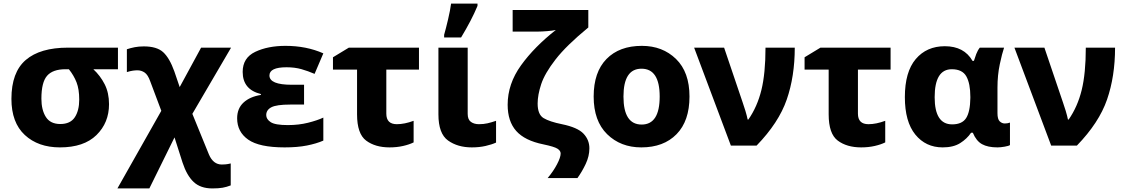

<svg xmlns="http://www.w3.org/2000/svg" viewBox="-20 -816 6307 1076"><path d="M591 -232Q591 -296 566.5 -344Q542 -392 503 -428H641V-549H361Q205 -549 124.5 -480Q44 -411 44 -262Q44 -129 119 -59.5Q194 10 316 10Q450 10 520.5 -59Q591 -128 591 -232ZM212 -263Q212 -355 244 -391.5Q276 -428 347 -428H366Q394 -393 409 -354.5Q424 -316 424 -258Q424 -196 399 -158.5Q374 -121 318 -121Q262 -121 237 -160.5Q212 -200 212 -263Z M786 -556Q758 -556 735 -551.5Q712 -547 691 -540V-412Q710 -418 724.5 -420Q739 -422 750 -422Q772 -422 790.5 -409.5Q809 -397 822 -360L884 -195L638 240H817L958 -46L1003 95Q1027 168 1065.5 204Q1104 240 1170 240Q1205 240 1227.5 236Q1250 232 1273 223V100Q1256 104 1244.5 105Q1233 106 1223 106Q1175 106 1151 50L1058 -178L1275 -549H1107L987 -328L957 -416Q930 -491 894.5 -523.5Q859 -556 786 -556Z M1684 -341H1615Q1490 -341 1490 -393Q1490 -439 1586 -439Q1632 -439 1669 -428.5Q1706 -418 1743 -402L1792 -517Q1697 -559 1580 -559Q1481 -559 1410.5 -525.5Q1340 -492 1340 -413Q1340 -314 1442 -289V-284Q1380 -274 1344.5 -241Q1309 -208 1309 -153Q1309 -77 1371 -33.5Q1433 10 1575 10Q1647 10 1700 -0.5Q1753 -11 1792 -28V-157Q1758 -141 1706 -128Q1654 -115 1593 -115Q1522 -115 1497 -131.5Q1472 -148 1472 -171Q1472 -200 1501 -215Q1530 -230 1606 -230H1684Z M2328 -549H1935L1846 -495V-426H1981V-175Q1981 -66 2032 -28Q2083 10 2163 10Q2204 10 2239 2Q2274 -6 2298 -18V-139Q2247 -120 2204 -120Q2145 -120 2145 -179V-426H2328Z M2601 -549H2437V-175Q2437 -67 2491 -28.5Q2545 10 2624 10Q2666 10 2701 2Q2736 -6 2760 -17V-139Q2734 -130 2712 -125Q2690 -120 2664 -120Q2637 -120 2619 -133Q2601 -146 2601 -178ZM2469 -606H2564Q2593 -654 2616 -698Q2639 -742 2656 -783V-796H2508Q2503 -758 2491 -707Q2479 -656 2469 -621Z M3283 15Q3283 -32 3250 -67Q3217 -102 3129 -120Q3060 -134 3026.5 -154Q2993 -174 2993 -236Q2993 -284 3013 -344.5Q3033 -405 3093.5 -483Q3154 -561 3277 -662V-760H2853V-639H2996Q3015 -639 3046 -641.5Q3077 -644 3095 -648Q2975 -554 2900 -450Q2825 -346 2825 -229Q2825 -136 2873 -82Q2921 -28 3025 -7Q3087 6 3104.5 17.5Q3122 29 3122 44Q3122 66 3101.5 105Q3081 144 3049 182H3216Q3242 146 3262.5 102.5Q3283 59 3283 15Z M3844 -275Q3844 -412 3768.5 -485.5Q3693 -559 3577 -559Q3451 -559 3379 -485.5Q3307 -412 3307 -275Q3307 -138 3382.5 -64Q3458 10 3574 10Q3699 10 3771.5 -64Q3844 -138 3844 -275ZM3474 -275Q3474 -431 3575 -431Q3677 -431 3677 -275Q3677 -118 3576 -118Q3474 -118 3474 -275Z M3870 -549 4076 0H4220Q4344 -128 4389 -258Q4434 -388 4434 -549H4270Q4270 -405 4247 -311.5Q4224 -218 4174 -146H4170Q4166 -166 4157.5 -194.5Q4149 -223 4142 -242L4038 -549Z M4971 -549H4578L4489 -495V-426H4624V-175Q4624 -66 4675 -28Q4726 10 4806 10Q4847 10 4882 2Q4917 -6 4941 -18V-139Q4890 -120 4847 -120Q4788 -120 4788 -179V-426H4971Z M5263 10Q5323 10 5361 -14Q5399 -38 5422 -72H5432Q5451 -26 5483.5 -8Q5516 10 5570 10Q5587 10 5610 6Q5633 2 5640 -3V-129Q5627 -124 5611 -124Q5595 -124 5582.5 -136Q5570 -148 5570 -182V-325Q5570 -395 5583 -456Q5596 -517 5607 -549H5471Q5459 -534 5451 -513Q5443 -492 5438 -475H5430Q5383 -557 5275 -557Q5173 -557 5112 -485Q5051 -413 5051 -272Q5051 -134 5109.5 -62Q5168 10 5263 10ZM5316 -119Q5218 -119 5218 -271Q5218 -428 5314 -428Q5373 -428 5395.5 -388Q5418 -348 5418 -273V-267Q5417 -190 5394.5 -154.5Q5372 -119 5316 -119Z M5665 -549 5871 0H6015Q6139 -128 6184 -258Q6229 -388 6229 -549H6065Q6065 -405 6042 -311.5Q6019 -218 5969 -146H5965Q5961 -166 5952.5 -194.5Q5944 -223 5937 -242L5833 -549Z"/></svg>

Font: Noto Sans UI Extra
Style: Regular
Weight: 800
Designer: Monotype Design Team
Foundry: Monotype Imaging Inc.
Version: Version 1.901